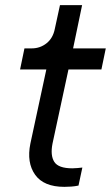

<svg xmlns="http://www.w3.org/2000/svg" viewBox="-20 -720 431 746"><path d="M230 6Q150 6 116.5 -41Q83 -88 98 -162L160 -450H58L75 -532H103Q136 -532 161 -552Q186 -572 193 -608L213 -700H299L264 -532H391L374 -450H246L184 -162Q175 -116 191 -91Q207 -66 261 -66Q270 -66 280.5 -67Q291 -68 300 -69L285 1Q271 4 256.5 5Q242 6 230 6Z"/></svg>

Font: Plus Jakarta Display
Style: Italic
Weight: 400
Italic angle: -12°
Designer: Gumpita Rahayu
Foundry: Tokotype Studio
Version: Version 1.000